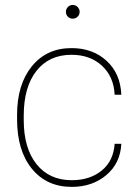

<svg xmlns="http://www.w3.org/2000/svg" viewBox="-20 -728 547 758"><path d="M263.2 -16.6Q335 -16.6 381.6 -54.7Q428.2 -92.8 432.6 -160.2H459Q455.1 -83.5 399.9 -36.9Q344.7 9.8 263.2 9.8Q164.1 9.8 105.7 -62Q47.4 -133.8 47.4 -256.8V-274.4Q47.4 -394.5 105.7 -466.3Q164.1 -538.1 262.2 -538.1Q346.2 -538.1 400.9 -487.8Q455.6 -437.5 459 -354H432.6Q429.2 -425.3 382.6 -468.5Q335.9 -511.7 262.2 -511.7Q173.8 -511.7 123.8 -448Q73.7 -384.3 73.7 -271V-253.9Q73.7 -143.1 124.3 -79.8Q174.8 -16.6 263.2 -16.6ZM240.2 -681.2Q240.2 -692.4 248 -700.4Q255.9 -708.5 267.1 -708.5Q278.3 -708.5 286.4 -700.4Q294.4 -692.4 294.4 -681.2Q294.4 -669.9 286.4 -662.1Q278.3 -654.3 267.1 -654.3Q255.9 -654.3 248 -662.1Q240.2 -669.9 240.2 -681.2Z"/></svg>

Font: Roboto Thin
Style: Regular
Weight: 250
Designer: Google
Version: Version 2.134; 2016